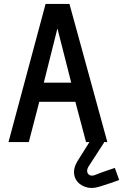

<svg xmlns="http://www.w3.org/2000/svg" viewBox="-20 -720 624 973"><path d="M507 -7H432V2L373 96Q354 127 355 154.5Q356 182 373 201.5Q390 221 418 229Q446 237 480 227Q487 225 504 219.5Q521 214 539.5 208Q558 202 571 197Q584 192 584 192L562 131Q562 131 551.5 134.5Q541 138 525 143.5Q509 149 492 155Q475 161 461 167Q445 173 434.5 167.5Q424 162 422 150.5Q420 139 428 125L507 3ZM524 0 332 -700H211L23 0H126L179 -204H362L416 0ZM202 -301 271 -576 341 -301Z"/></svg>

Font: Advent Pro SemiBold
Style: Regular
Weight: 600
Designer: VivaRado, Andreas Kalpakidis
Foundry: VivaRado, Andreas Kalpakidis
Version: Version 3.000